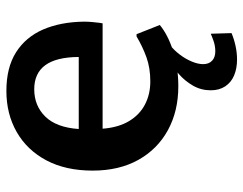

<svg xmlns="http://www.w3.org/2000/svg" viewBox="-102 -478 776 613"><g transform="rotate(-90 286.5 -171.0)"><path d="M317.9 9.8Q238.8 9.8 178 -23.4Q117.2 -56.6 83 -117.9Q48.8 -179.2 48.8 -263.7Q48.8 -349.6 81.5 -411.4Q114.3 -473.1 171.9 -506.1Q229.5 -539.1 303.2 -539.1Q377.9 -539.1 426.5 -508.3Q475.1 -477.5 499.3 -421.9Q523.4 -366.2 524.4 -291Q524.4 -278.8 523.2 -265.6Q522 -252.4 520.8 -243.2Q519.5 -233.9 519 -231.9H182.6Q186.5 -181.2 207 -147.2Q227.5 -113.3 260.3 -96.4Q293 -79.6 333.5 -79.6Q376.5 -79.6 410.9 -92Q445.3 -104.5 477.1 -123.5H484.4L513.7 -49.3Q482.4 -23.4 430.9 -6.8Q379.4 9.8 317.9 9.8ZM181.6 -308.1H411.6Q411.1 -379.9 385.3 -415Q359.4 -450.2 308.6 -450.2Q255.9 -450.2 221.2 -414.8Q186.5 -379.4 181.6 -308.1ZM403.8 197.3Q375 197.3 352.8 188Q330.6 178.7 317.9 159.7Q305.2 140.6 305.2 113.3Q305.2 82.5 320.1 56.6Q335 30.8 356.9 11.7Q378.9 -7.3 400.4 -17.6H450.7Q433.1 -3.9 418.9 14.9Q404.8 33.7 396.7 53.5Q388.7 73.2 388.7 88.9Q388.7 107.4 399.7 117.7Q410.6 127.9 429.7 127.9Q446.8 127.9 463.4 122.1Q480 116.2 485.8 113.3L487.8 179.7Q469.7 187.5 447.5 192.4Q425.3 197.3 403.8 197.3Z"/></g></svg>

Font: Comme SemiBold
Style: Regular
Weight: 600
Version: Version 1.000;gftools[0.9.27]